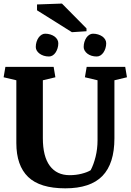

<svg xmlns="http://www.w3.org/2000/svg" viewBox="-20 -1030 724 1061"><path d="M216.8 -266.6Q216.8 -165 255.4 -113.5Q293.9 -62 364.7 -62Q400.4 -62 431.6 -70.1Q462.9 -78.1 481 -89.4Q497.1 -119.6 508.1 -163.3Q519 -207 519 -254.4V-586.4L449.2 -603L459 -660.6H671.9L681.6 -603L612.3 -586.4V-265.6Q612.3 -126 545.9 -57.6Q479.5 10.7 340.8 10.7Q200.7 10.7 135.5 -52.2Q70.3 -115.2 70.3 -239.7V-586.4L0 -603L9.8 -660.6H276.4L286.1 -603L216.8 -586.4ZM177.7 -770Q177.7 -785.2 181.9 -798.6Q186 -812 193.1 -822Q200.2 -832 209.7 -837.9Q219.2 -843.8 229.5 -843.8Q244.6 -843.8 258.1 -839.6Q271.5 -835.4 281.2 -828.4Q291 -821.3 296.6 -811.5Q302.2 -801.8 302.2 -791Q302.2 -776.4 298.1 -763.2Q293.9 -750 287.1 -739.7Q280.3 -729.5 270.8 -723.6Q261.2 -717.8 251 -717.8Q235.4 -717.8 222.2 -721.9Q209 -726.1 199 -733.4Q189 -740.7 183.3 -750.2Q177.7 -759.8 177.7 -770ZM442.4 -770Q442.4 -785.2 446.5 -798.6Q450.7 -812 457.5 -822Q464.4 -832 473.9 -837.9Q483.4 -843.8 493.7 -843.8Q508.8 -843.8 522.2 -839.6Q535.6 -835.4 545.7 -828.4Q555.7 -821.3 561.3 -811.5Q566.9 -801.8 566.9 -791Q566.9 -776.4 562.7 -763.2Q558.6 -750 551.5 -739.7Q544.4 -729.5 534.9 -723.6Q525.4 -717.8 514.6 -717.8Q499 -717.8 485.8 -721.9Q472.7 -726.1 463.1 -733.4Q453.6 -740.7 448 -750.2Q442.4 -759.8 442.4 -770ZM458 -857.4 377.4 -852.1 184.6 -973.1V-1005.4L322.3 -1010.3L458 -873Z"/></svg>

Font: Noticia Text
Style: Bold
Weight: 700
Designer: JM Sole
Foundry: JM Sole
Version: Version 1.003